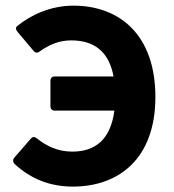

<svg xmlns="http://www.w3.org/2000/svg" viewBox="-20 -655 621 686"><path d="M242.2 -634.8C161.1 -634.8 89.8 -601.6 41 -561.5C35.2 -556.6 36.1 -549.8 42 -542L99.6 -473.6C105.5 -465.8 113.3 -464.8 121.1 -470.7C155.3 -495.1 190.4 -510.7 234.4 -510.7C315.4 -510.7 369.1 -471.7 385.7 -381.8H175.8C166 -381.8 160.2 -376 160.2 -366.2V-275.4C160.2 -265.6 166 -259.8 175.8 -259.8H388.7C375 -156.2 320.3 -113.3 238.3 -113.3C185.5 -113.3 144.5 -133.8 111.3 -161.1C103.5 -167 96.7 -167 89.8 -159.2L31.2 -91.8C25.4 -85 25.4 -76.2 32.2 -69.3C89.8 -15.6 159.2 11.7 240.2 11.7C402.3 11.7 535.2 -85.9 535.2 -308.6C535.2 -529.3 408.2 -634.8 242.2 -634.8Z"/></svg>

Font: Ed Sans Neue
Style: Bold
Weight: 700
Designer: Stephen Hutchings
Version: Version 1.004;PS 001.004;hotconv 1.0.88;makeotf.lib2.5.64775